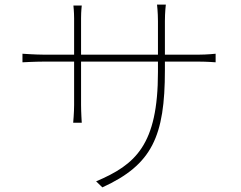

<svg xmlns="http://www.w3.org/2000/svg" viewBox="-20 -780 1040 829"><path d="M692 -544V-689C692 -727 696 -760 696 -760H658C658 -760 662 -727 662 -689V-544H330V-702C330 -731 333 -756 333 -756H297C297 -756 300 -728 300 -701V-544H169C134 -544 77 -548 77 -548V-511C77 -511 132 -514 169 -514H300V-326C300 -295 296 -250 296 -250H333C333 -250 330 -297 330 -326V-514H662V-469C662 -154 565 -69 395 3L422 29C637 -69 692 -192 692 -477V-514H838C874 -514 911 -511 911 -511V-548C911 -548 874 -544 838 -544Z"/></svg>

Font: Genne Gothic ExtraLight
Style: Regular
Weight: 250
Designer: Ryoko NISHIZUKA (kana & ideographs); Paul D. Hunt (Latin, Greek & Cyrillic); Wenlong ZHANG (bopomofo); Sandoll Communica
Foundry: Adobe Systems Incorporated
Version: Version 1.004;PS 1.004;hotconv 16.6.51;makeotf.lib2.5.65220